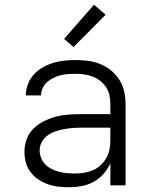

<svg xmlns="http://www.w3.org/2000/svg" viewBox="-20 -781 640 809"><path d="M272 8Q249 8 226.5 5.5Q204 3 182.5 -4.5Q161 -12 142 -24.5Q123 -37 109 -55.5Q95 -74 89 -96Q83 -118 83 -141Q83 -168 92 -193.5Q101 -219 120 -238Q139 -257 163.5 -269.5Q188 -282 214 -289Q240 -296 267 -298Q294 -300 321 -300H445V-344Q445 -362 441 -380Q437 -398 427 -413.5Q417 -429 402 -440.5Q387 -452 370 -458.5Q353 -465 335 -467.5Q317 -470 299 -470Q283 -470 267 -469Q251 -468 235.5 -464Q220 -460 205.5 -453Q191 -446 179 -435.5Q167 -425 160 -410Q153 -395 153 -379H89V-380Q89 -404 98 -427Q107 -450 123 -467.5Q139 -485 160 -497Q181 -509 204 -516Q227 -523 251 -525.5Q275 -528 299 -528Q325 -528 351.5 -524.5Q378 -521 402.5 -511Q427 -501 448 -484Q469 -467 483 -445Q497 -423 503 -396.5Q509 -370 509 -344V0H445V-93Q434 -68 416 -48Q398 -28 374.5 -15Q351 -2 324.5 3Q298 8 272 8ZM295 -50Q315 -50 334 -53Q353 -56 371 -63.5Q389 -71 403.5 -84.5Q418 -98 427.5 -114.5Q437 -131 441 -150.5Q445 -170 445 -189V-243H321Q302 -243 284 -241.5Q266 -240 248 -236.5Q230 -233 212.5 -227Q195 -221 180 -210Q165 -199 156 -182.5Q147 -166 147 -147Q147 -131 153.5 -115Q160 -99 171.5 -87.5Q183 -76 198.5 -68.5Q214 -61 230 -57Q246 -53 262.5 -51.5Q279 -50 295 -50ZM290 -583 250 -617 376 -761 425 -719Z"/></svg>

Font: Iosevka Light Extended
Style: Regular
Weight: 300
Width: 7
Monospace: yes
Designer: Belleve Invis
Foundry: Belleve Invis
Version: Version 32.5.0; ttfautohint (v1.8.4)